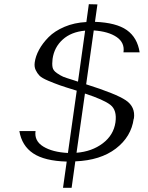

<svg xmlns="http://www.w3.org/2000/svg" viewBox="-20 -812 706 915"><path d="M618.2 -247.1 617.2 -246.1Q605.5 -160.2 532.2 -104Q459 -47.9 338.9 -43L321.3 83H280.3L297.9 -42Q192.4 -44.9 138.2 -81.1Q84 -117.2 72.3 -187.5H149.4Q142.6 -140.6 186 -113.8Q229.5 -86.9 303.7 -83L345.7 -379.9Q291 -396.5 266.1 -405.3Q241.2 -414.1 210 -427.2Q178.7 -440.4 168 -451.7Q157.2 -462.9 149.9 -478.5Q142.6 -494.1 145.5 -514.6Q149.4 -543.9 166 -574.7Q182.6 -605.5 211.4 -634.8Q240.2 -664.1 287.1 -684.1Q334 -704.1 391.6 -707L403.3 -792L444.3 -791L432.6 -708Q534.2 -704.1 584.5 -668.5Q634.8 -632.8 645.5 -562.5H568.4Q575.2 -608.4 536.1 -635.3Q497.1 -662.1 426.8 -667L390.6 -410.2Q533.2 -365.2 579.6 -334Q626 -302.7 618.2 -247.1ZM351.6 -422.9 385.7 -666Q319.3 -660.2 278.8 -623.5Q238.3 -586.9 230.5 -531.2Q227.5 -506.8 230.5 -491.2Q233.4 -475.6 251.5 -463.4Q269.5 -451.2 281.2 -446.3Q293 -441.4 331.1 -429.7Q343.8 -424.8 351.6 -422.9ZM384.8 -366.2 344.7 -84Q418 -89.8 469.7 -128.9Q521.5 -168 530.3 -229.5Q538.1 -287.1 506.3 -312Q474.6 -336.9 384.8 -366.2Z"/></svg>

Font: okolaks
Style: RegularItalic
Weight: 500
Italic angle: -8°
Version: Version 000.6.0